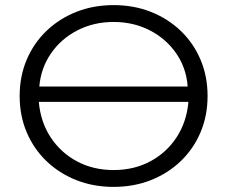

<svg xmlns="http://www.w3.org/2000/svg" viewBox="-20 -726 891 752"><path d="M425 6Q346 6 279 -20.5Q212 -47 162 -95Q112 -143 84.5 -208Q57 -273 57 -350Q57 -427 84.5 -492Q112 -557 162 -605Q212 -653 279 -679.5Q346 -706 425 -706Q504 -706 571 -679.5Q638 -653 688 -605Q738 -557 765.5 -492Q793 -427 793 -350Q793 -273 765.5 -208Q738 -143 688 -95Q638 -47 571 -20.5Q504 6 425 6ZM425 -60Q505 -60 568.5 -94Q632 -128 671.5 -188Q711 -248 718 -327H132Q139 -248 178.5 -188Q218 -128 281.5 -94Q345 -60 425 -60ZM134 -387H715Q710 -459 670.5 -516.5Q631 -574 567 -607Q503 -640 425 -640Q347 -640 283 -607Q219 -574 179.5 -516.5Q140 -459 134 -387Z"/></svg>

Font: Montserrat
Style: Regular
Weight: 400
Designer: Julieta Ulanovsky
Foundry: Julieta Ulanovsky
Version: Version 9.000; ttfautohint (v1.8.4.7-5d5b)